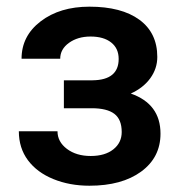

<svg xmlns="http://www.w3.org/2000/svg" viewBox="-20 -558 551 587"><path d="M460.9 -383.8Q460.9 -457.5 406.2 -497.6Q351.6 -537.6 253.4 -537.6Q163.1 -537.6 104.5 -492.9Q45.9 -448.2 45.9 -378.4H164.1Q164.1 -407.7 190.9 -427Q217.8 -446.3 256.8 -446.3Q296.9 -446.3 319.8 -428.2Q342.8 -410.2 342.8 -377.9Q342.8 -313.5 263.2 -312.5H175.3V-227.1H260.3Q307.1 -227.1 329.6 -210Q352.1 -192.9 352.1 -154.3Q352.1 -121.6 326.4 -101.3Q300.8 -81.1 257.3 -81.1Q213.4 -81.1 184.6 -102.8Q155.8 -124.5 155.8 -156.7H37.6Q37.6 -105.5 65.4 -68.1Q93.3 -30.8 143.1 -10.5Q192.9 9.8 253.4 9.8Q352.5 9.8 411.6 -33.4Q470.7 -76.7 470.7 -149.4Q470.7 -240.2 379.9 -272Q418.5 -289.6 439.7 -319.1Q460.9 -348.6 460.9 -383.8Z"/></svg>

Font: FAU Chimera Medium
Style: Regular
Weight: 500
Version: Version 1.002;hotconv 1.0.117;makeotfexe 2.5.65602